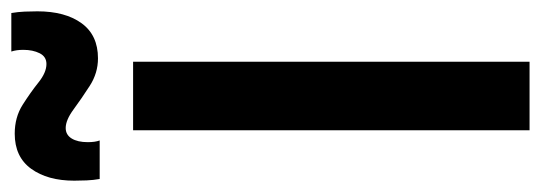

<svg xmlns="http://www.w3.org/2000/svg" viewBox="-371 -627 955 339"><g transform="rotate(-90 106.5 -457.5)"><path d="M46 0V-700H167V0ZM-40 -759Q-42 -770 -42.5 -782Q-43 -794 -43 -804Q-43 -851 -22 -880Q-1 -909 40 -909Q69 -909 91 -895Q113 -881 130.5 -867Q148 -853 163 -853Q176 -853 182 -865Q188 -877 188 -894Q188 -906 185 -915H253Q255 -903 255.5 -891.5Q256 -880 256 -869Q256 -820 235 -791Q214 -762 173 -762Q147 -762 124.5 -776.5Q102 -791 83 -805Q64 -819 50 -819Q38 -819 31.5 -808.5Q25 -798 25 -780Q25 -767 28 -759Z"/></g></svg>

Font: Georama Semi Condensed SemiBold
Style: Regular
Weight: 600
Width: 4
Designer: Jean-Baptiste Levee
Foundry: Production Type
Version: Version 1.000